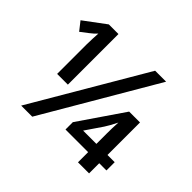

<svg xmlns="http://www.w3.org/2000/svg" viewBox="-159 -931 1148 1148"><g transform="rotate(45 415.0 -357.0)"><path d="M650.9 -713.9 232.9 0H139.2L558.1 -713.9ZM248 -286.1H157.2V-536.1L158.7 -586.4L161.1 -630.9Q152.8 -622.1 141.4 -611.3Q129.9 -600.6 72.3 -557.1L29.3 -611.8L166.5 -713.9H248ZM773.9 -86.4H712.9V-0.5H619.1V-86.4H427.7V-148.4L621.1 -431.2H712.9V-156.2H773.9ZM619.1 -156.2V-243.2Q619.1 -290.5 622.1 -339.4Q596.7 -288.6 579.1 -262.2L506.8 -156.2Z"/></g></svg>

Font: JBL Sans
Style: Semibold
Weight: 600
Version: Version 1.10